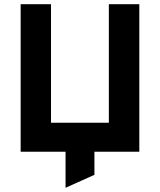

<svg xmlns="http://www.w3.org/2000/svg" viewBox="-20 -720 759 911"><path d="M78 0V-700H222V-137.5H496.5V-700H641V0H428V109.5L291 171V0Z"/></svg>

Font: Overpass ExtraBold
Style: Regular
Weight: 800
Designer: Delve Withrington, Dave Bailey, Thomas Jockin
Foundry: Delve Fonts LLC
Version: Version 4.000; ttfautohint (v1.8.3)